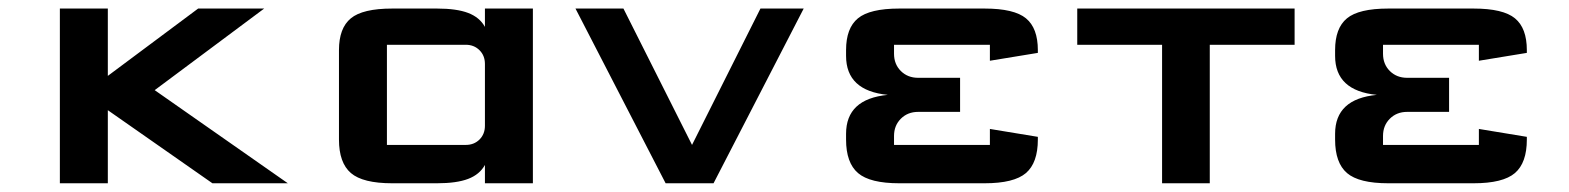

<svg xmlns="http://www.w3.org/2000/svg" viewBox="-20 -420 3595 440"><path d="M117.2 0V-400.4H227.1V-246.1L434.1 -400.4H585.4L334.5 -213.4L639.6 0H466.8L227.1 -167.5V0Z M981.4 -400.4Q1026.4 -400.4 1052.7 -390.4Q1079.1 -380.4 1091.3 -358.4V-400.4H1201.2V0H1091.3V-42Q1079.1 -20 1052.7 -10Q1026.4 0 981.4 0H878.9Q811.5 0 784.2 -23.4Q756.8 -46.9 756.8 -100.1V-305.2Q756.8 -355.5 783.9 -377.9Q811 -400.4 878.9 -400.4ZM866.7 -317.4V-87.9H1047.4Q1066.4 -87.9 1078.9 -100.3Q1091.3 -112.8 1091.3 -131.8V-273.4Q1091.3 -292.5 1078.9 -304.9Q1066.4 -317.4 1047.4 -317.4Z M1565.9 -87.9 1722.7 -400.4H1821.8L1615.2 0H1505.4L1298.8 -400.4H1408.7Z M2180.2 -241.7V-163.6ZM2248.5 -87.9V-124.5L2358.4 -106.4V-100.1Q2358.4 -46.9 2331.1 -23.4Q2303.7 0 2236.3 0H2041Q1973.6 0 1946.3 -23.4Q1918.9 -46.9 1918.9 -100.1V-113.3Q1918.9 -193.4 2014.6 -202.6Q1918.9 -211.9 1918.9 -292V-305.2Q1918.9 -355.5 1946 -377.9Q1973.1 -400.4 2041 -400.4H2236.3Q2304.2 -400.4 2331.3 -377.9Q2358.4 -355.5 2358.4 -305.2V-298.8L2248.5 -280.8V-317.4H2028.8V-296.9Q2028.8 -272.9 2044.4 -257.3Q2060.1 -241.7 2084 -241.7H2180.2V-163.6H2084Q2060.1 -163.6 2044.4 -147.9Q2028.8 -132.3 2028.8 -108.4V-87.9Z M2448.7 -317.4V-400.4H2946.8V-317.4H2752.4V0H2643.1V-317.4Z M3300.8 -241.7V-163.6ZM3369.1 -87.9V-124.5L3479 -106.4V-100.1Q3479 -46.9 3451.7 -23.4Q3424.3 0 3356.9 0H3161.6Q3094.2 0 3066.9 -23.4Q3039.6 -46.9 3039.6 -100.1V-113.3Q3039.6 -193.4 3135.3 -202.6Q3039.6 -211.9 3039.6 -292V-305.2Q3039.6 -355.5 3066.7 -377.9Q3093.8 -400.4 3161.6 -400.4H3356.9Q3424.8 -400.4 3451.9 -377.9Q3479 -355.5 3479 -305.2V-298.8L3369.1 -280.8V-317.4H3149.4V-296.9Q3149.4 -272.9 3165 -257.3Q3180.7 -241.7 3204.6 -241.7H3300.8V-163.6H3204.6Q3180.7 -163.6 3165 -147.9Q3149.4 -132.3 3149.4 -108.4V-87.9Z"/></svg>

Font: Squarish Sans CT
Style: Regular
Weight: 400
Version: Version 0.9